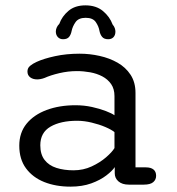

<svg xmlns="http://www.w3.org/2000/svg" viewBox="-20 -688 660 717"><path d="M461 1.5Q436.5 1.5 422.5 -10.5Q408.5 -22.5 408.5 -41V-64Q399.5 -50 377 -32.8Q354.5 -15.5 320.8 -3.2Q287 9 243 9Q188.5 9 145.2 -8.2Q102 -25.5 77 -59.5Q52 -93.5 52 -144Q52 -192.5 79.2 -226Q106.5 -259.5 154 -277.2Q201.5 -295 262 -295Q294 -295 323.5 -288.5Q353 -282 375.5 -273.2Q398 -264.5 407.5 -257.5V-329Q407.5 -356 395 -374Q382.5 -392 362 -402.8Q341.5 -413.5 316.8 -418Q292 -422.5 267 -422.5Q234.5 -422.5 201.5 -414.8Q168.5 -407 146.5 -397Q138.5 -394 131.5 -392.8Q124.5 -391.5 119 -391.5Q103 -391.5 92.8 -399.2Q82.5 -407 82.5 -421Q82.5 -434 92.5 -442.2Q102.5 -450.5 117 -457Q143 -469 185.2 -478.2Q227.5 -487.5 277.5 -487.5Q315 -487.5 352 -479.2Q389 -471 419.2 -453.8Q449.5 -436.5 467.8 -408.5Q486 -380.5 486 -341V-63H524.5Q543.5 -63 553.2 -55Q563 -47 563 -31.5Q563 -17 552.2 -7.8Q541.5 1.5 517 1.5ZM407.5 -194.5Q397 -203.5 373.8 -213.5Q350.5 -223.5 322.2 -230.2Q294 -237 268 -237Q206.5 -237 168.5 -215Q130.5 -193 130.5 -145.5Q130.5 -111.5 146.5 -90.8Q162.5 -70 190.8 -61Q219 -52 254.5 -52Q291 -52 322.2 -66.5Q353.5 -81 376 -100.5Q398.5 -120 407.5 -135ZM384 -541.5Q368.5 -541.5 361.2 -550.5Q354 -559.5 351.5 -572.5Q348.5 -590 337.5 -605.8Q326.5 -621.5 300 -621.5Q273.5 -621.5 262.2 -605.5Q251 -589.5 247.5 -572.5Q245 -559 238 -550.2Q231 -541.5 215.5 -541.5Q203.5 -541.5 196 -549.5Q188.5 -557.5 188.5 -570.5Q188.5 -577 191.5 -584.5Q194.5 -592 201.5 -599Q211.5 -627 235.8 -647.5Q260 -668 299 -668Q339 -668 364.5 -646.8Q390 -625.5 400.5 -596.5Q406.5 -589.5 408.8 -582.5Q411 -575.5 411 -570Q411 -557 403.8 -549.2Q396.5 -541.5 384 -541.5Z"/></svg>

Font: Sono
Style: Regular
Weight: 400
Designer: Tyler Finck
Foundry: Tyler Finck
Version: Version 2.112